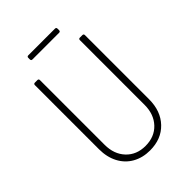

<svg xmlns="http://www.w3.org/2000/svg" viewBox="-242 -937 1050 1050"><g transform="rotate(-45 283.0 -411.5)"><path d="M89 -194V-690Q89 -700 99 -700H118Q128 -700 128 -690V-190Q128 -117 170.5 -72Q213 -27 282 -27Q352 -27 394.5 -72Q437 -117 437 -190V-690Q437 -700 447 -700H466Q476 -700 476 -690V-194Q476 -103 423 -47.5Q370 8 282 8Q225 8 181 -17Q137 -42 113 -88Q89 -134 89 -194ZM169 -809V-821Q169 -831 179 -831H385Q395 -831 395 -821V-809Q395 -799 385 -799H179Q169 -799 169 -809Z"/></g></svg>

Font: Barlow Semi Condensed ExLight
Style: Regular
Weight: 275
Width: 4
Designer: Jeremy Tribby
Foundry: Tribby Type
Version: Version 1.408